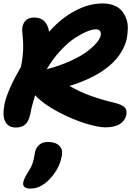

<svg xmlns="http://www.w3.org/2000/svg" viewBox="-24 -730 772 1119"><path d="M69.8 13.2Q25.4 13.2 7.1 -20.5Q-11.2 -54.2 2 -122.1Q19 -204.1 98.1 -340.8Q109.4 -395 110.8 -440.7Q112.3 -486.3 106 -544.9Q102.1 -581.1 120.4 -604.5Q138.7 -627.9 174.8 -627.9Q249 -627.9 262.2 -544.9Q331.5 -623.5 413.1 -666.7Q494.6 -710 574.2 -710Q611.3 -710 639.6 -698.7Q668 -687.5 684.6 -668.2Q701.2 -648.9 711.2 -623Q721.2 -597.2 720.9 -568.6Q720.7 -540 715.8 -509.8Q697.3 -418.5 613.8 -346.9Q530.3 -275.4 380.9 -229Q441.4 -194.3 502.9 -172.1Q564.5 -149.9 643.1 -130.9Q687 -120.1 702.4 -104.5Q717.8 -88.9 711.9 -59.1Q705.6 -27.8 675.5 -7.8Q645.5 12.2 589.8 12.2Q548.8 12.2 474.4 -10.5Q399.9 -33.2 314.7 -78.1Q229.5 -123 181.2 -174.8Q161.1 -114.3 152.8 -65.9Q144 -23.4 123.5 -5.1Q103 13.2 69.8 13.2ZM533.2 -559.1Q513.7 -559.1 482.7 -546.4Q451.7 -533.7 412.4 -508.3Q373 -482.9 328.6 -435.1Q284.2 -387.2 248 -326.2Q324.7 -346.7 386.2 -374.8Q447.8 -402.8 483.9 -430.2Q520 -457.5 539.8 -481.7Q559.6 -505.9 563 -524.9Q567.9 -559.1 533.2 -559.1ZM153.8 369.1Q128.9 369.1 118.4 359.4Q107.9 349.6 111.8 331.1Q116.2 311 137.2 276.9Q147.5 261.2 154.8 247.3Q162.1 233.4 166.3 220Q170.4 206.5 172.1 199.5Q173.8 192.4 176.3 178Q178.7 163.6 179.2 160.2Q184.6 131.8 204.1 114.5Q223.6 97.2 255.9 97.2Q300.3 97.2 322.3 120.1Q344.2 143.1 335.9 180.2Q319.8 264.6 252 327.1Q205.1 369.1 153.8 369.1Z"/></svg>

Font: Shantell Sans Irregular
Style: Bold Italic
Weight: 700
Italic angle: -11.31°
Designer: Stephen Nixon, Anya Danilova, Shantell Martin
Foundry: Arrow Type
Version: Version 1.006;[9816181b4]